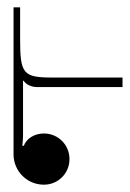

<svg xmlns="http://www.w3.org/2000/svg" viewBox="-20 -448 355 525"><path d="M315 -210V-236H122C43 -236 35 -247 35 -341V-428H17V-26C17 20 54 57 100 57C139 57 170 26 170 -13C170 -52 139 -83 100 -83C74 -83 52 -69 45 -49L41 -50C42 -61 43 -67 43 -76V-227H45C49 -219 64 -210 80 -210Z"/></svg>

Font: FoglihtenDeH02
Style: Regular
Weight: 500
Designer: gluk (gluksza@wp.pl|www.glukfonts.pl)
Version: Version 0.68